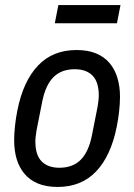

<svg xmlns="http://www.w3.org/2000/svg" viewBox="-20 -728 531 760"><path d="M208 12Q163 12 130.5 -1.5Q98 -15 77 -40Q56 -65 46 -98.5Q36 -132 36 -173Q36 -199 39.5 -231Q43 -263 49 -292Q72 -407 130.5 -468.5Q189 -530 283 -530Q328 -530 360.5 -516.5Q393 -503 414 -478Q435 -453 445 -419Q455 -385 455 -345Q455 -319 451.5 -287Q448 -255 442 -226Q419 -111 360.5 -49.5Q302 12 208 12ZM215 -64Q268 -64 299.5 -95.5Q331 -127 344 -193L366 -304Q368 -316 369.5 -328Q371 -340 371 -350Q371 -404 346 -429Q321 -454 276 -454Q223 -454 191.5 -422.5Q160 -391 147 -325L125 -214Q123 -202 121.5 -190Q120 -178 120 -168Q120 -114 145 -89Q170 -64 215 -64ZM211 -708H457L443 -636H197Z"/></svg>

Font: IBM Plex Sans Condensed Text
Style: Italic
Weight: 450
Width: 3
Italic angle: -11°
Designer: Mike Abbink, Paul van der Laan, Pieter van Rosmalen
Foundry: Bold Monday
Version: Version 1.1